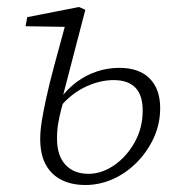

<svg xmlns="http://www.w3.org/2000/svg" viewBox="-20 -517 513 549"><path d="M224 12Q185 12 156 -2.5Q127 -17 111 -46Q95 -75 95 -120Q95 -143 99.5 -171Q104 -199 112.5 -238Q121 -277 135.5 -331Q150 -385 170 -458L179 -440L53 -442L58 -468L206 -497L224 -489L160 -243L165 -240Q160 -223 155 -204Q150 -185 146.5 -164.5Q143 -144 143 -121Q143 -72 167 -46Q191 -20 233 -20Q271 -20 306.5 -44.5Q342 -69 365 -110Q388 -151 388 -201Q388 -245 367 -266.5Q346 -288 305 -288Q262 -288 218 -265.5Q174 -243 139 -195L134 -236H153Q172 -262 198.5 -282Q225 -302 256.5 -312.5Q288 -323 321 -323Q378 -323 408 -292.5Q438 -262 438 -208Q438 -163 420 -123.5Q402 -84 371.5 -53Q341 -22 303 -5Q265 12 224 12Z"/></svg>

Font: Source Serif 4 Light
Style: Italic
Weight: 300
Italic angle: -12°
Designer: Frank Grießhammer
Foundry: Adobe Systems Incorporated
Version: Version 4.004;hotconv 1.0.116;makeotfexe 2.5.65601